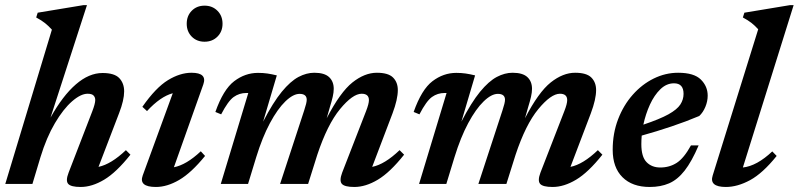

<svg xmlns="http://www.w3.org/2000/svg" viewBox="-20 -732 3178 764"><path d="M141 -106.5 109 0H1L186.5 -614Q173 -629 159.2 -640Q145.5 -651 124 -662.5L130 -681.5L311.5 -711.5H326L181 -264Q229.5 -351 281.8 -396.2Q334 -441.5 388 -441.5Q435.5 -441.5 454.8 -421Q474 -400.5 474 -368.5Q474 -333.5 454 -282L372 -68Q422 -78.5 481 -134.5L499 -116.5Q443 -46 394.5 -17Q346 12 301 12Q262 12 251.2 -0.5Q240.5 -13 253 -45L347 -288.5Q359 -319.5 359 -334Q359 -345 352.2 -352Q345.5 -359 328.5 -359Q301.5 -359 266.8 -328.8Q232 -298.5 198.5 -241.8Q165 -185 141 -106.5Z M723 -637.5Q723 -669 743 -689.2Q763 -709.5 794 -709.5Q825 -709.5 845.2 -689.2Q865.5 -669 865.5 -637.5Q865.5 -606.5 845.2 -586.2Q825 -566 794 -566Q763 -566 743 -586.2Q723 -606.5 723 -637.5ZM548 -34 667.5 -361Q618.5 -348 565 -290L546.5 -307Q600 -383.5 648.2 -413Q696.5 -442.5 742 -442.5Q805.5 -442.5 789 -396L672 -66.5Q721.5 -76 779 -130L796 -111.5Q741 -44 693 -16Q645 12 600.5 12Q531 12 548 -34Z M1588 -116.5Q1532 -46 1483.5 -17Q1435 12 1390 12Q1351 12 1340.2 -0.5Q1329.5 -13 1341.5 -45L1436.5 -289.5Q1448 -319 1448 -333.5Q1448 -359 1419 -359Q1383.5 -359 1333 -297.8Q1282.5 -236.5 1242.5 -116L1206 0H1094.5L1190.5 -293Q1200.5 -323 1200.5 -335Q1200.5 -358.5 1172 -358.5Q1146.5 -358.5 1115.5 -328.5Q1084.5 -298.5 1054.2 -242.2Q1024 -186 999.5 -106.5L967 0H858.5L968 -362H960.5Q932 -362 909.8 -346Q887.5 -330 860 -277L837 -286.5Q868.5 -376 912 -409Q955.5 -442 1006.5 -442Q1027 -442 1044 -439.5Q1061 -437 1081.5 -432L1027 -248Q1066.5 -324.5 1101.2 -366.8Q1136 -409 1167.8 -425.8Q1199.5 -442.5 1230.5 -442.5Q1271 -442.5 1289.5 -425.2Q1308 -408 1308 -378.5Q1308 -364.5 1304 -347Q1300 -329.5 1293 -307L1280 -261.5Q1334 -365.5 1382.5 -404Q1431 -442.5 1479.5 -442.5Q1525 -442.5 1544 -423.5Q1563 -404.5 1563 -373.5Q1563 -337 1542 -281L1461 -68Q1511 -78 1570 -134.5Z M2377 -116.5Q2321 -46 2272.5 -17Q2224 12 2179 12Q2140 12 2129.2 -0.5Q2118.5 -13 2130.5 -45L2225.5 -289.5Q2237 -319 2237 -333.5Q2237 -359 2208 -359Q2172.5 -359 2122 -297.8Q2071.5 -236.5 2031.5 -116L1995 0H1883.5L1979.5 -293Q1989.5 -323 1989.5 -335Q1989.5 -358.5 1961 -358.5Q1935.5 -358.5 1904.5 -328.5Q1873.5 -298.5 1843.2 -242.2Q1813 -186 1788.5 -106.5L1756 0H1647.5L1757 -362H1749.5Q1721 -362 1698.8 -346Q1676.5 -330 1649 -277L1626 -286.5Q1657.5 -376 1701 -409Q1744.5 -442 1795.5 -442Q1816 -442 1833 -439.5Q1850 -437 1870.5 -432L1816 -248Q1855.5 -324.5 1890.2 -366.8Q1925 -409 1956.8 -425.8Q1988.5 -442.5 2019.5 -442.5Q2060 -442.5 2078.5 -425.2Q2097 -408 2097 -378.5Q2097 -364.5 2093 -347Q2089 -329.5 2082 -307L2069 -261.5Q2123 -365.5 2171.5 -404Q2220 -442.5 2268.5 -442.5Q2314 -442.5 2333 -423.5Q2352 -404.5 2352 -373.5Q2352 -337 2331 -281L2250 -68Q2300 -78 2359 -134.5Z M2760 -153.5Q2732.5 -89 2704.2 -53Q2676 -17 2642.5 -2.5Q2609 12 2565.5 12Q2496 12 2457 -26.8Q2418 -65.5 2418 -136Q2418 -201.5 2439.5 -257.5Q2461 -313.5 2497.8 -355Q2534.5 -396.5 2581.2 -419.5Q2628 -442.5 2678.5 -442.5Q2741.5 -442.5 2768.8 -415.5Q2796 -388.5 2796 -351.5Q2796 -329 2786.8 -306.8Q2777.5 -284.5 2762.5 -270.5Q2710.5 -248.5 2651.8 -228.8Q2593 -209 2533.5 -192.5Q2532 -175 2532 -158.5Q2532 -108 2552.8 -86.8Q2573.5 -65.5 2607.5 -65.5Q2644 -65.5 2672.8 -84Q2701.5 -102.5 2729.5 -153.5ZM2662 -400.5Q2632 -400.5 2607.8 -377Q2583.5 -353.5 2566.2 -315.8Q2549 -278 2540 -236Q2605.5 -258 2640 -277.2Q2674.5 -296.5 2687.2 -316.2Q2700 -336 2700 -358.5Q2700 -400.5 2662 -400.5Z M2997 -615.5Q2984 -630 2970.2 -640.8Q2956.5 -651.5 2936 -662.5L2942 -681.5L3123 -711.5H3138L2936 -65.5Q2991.5 -71.5 3053 -129.5L3070.5 -111.5Q3015 -42.5 2964.8 -15.2Q2914.5 12 2868.5 12Q2801 12 2816 -34Z"/></svg>

Font: Newsreader Text SemiBold
Style: Italic
Weight: 600
Italic angle: -17°
Designer: Hugues Gentile
Foundry: Production Type
Version: Version 1.001